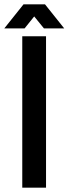

<svg xmlns="http://www.w3.org/2000/svg" viewBox="-63 -868 317 888"><path d="M40 0V-700.2H149.9V0ZM50.8 -736.8H-43L45.9 -848.1H145L233.9 -736.8H140.1L95.2 -792Z"/></svg>

Font: VL Bebas Neue Bold
Style: Regular
Weight: 700
Designer: Ryoichi Tsunekawa
Foundry: Ryoichi Tsunekawa
Version: Version 1.300